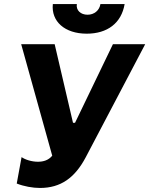

<svg xmlns="http://www.w3.org/2000/svg" viewBox="-20 -919 740 952"><path d="M178 13C281 13 351 -37 405 -139L700 -700H540L352 -310H342L251 -700H85L239 -147C221 -125 196 -117 168 -117C138 -117 105 -127 87 -140L63 -9C98 5 142 13 178 13ZM410 -752C512 -752 582 -804 598 -899H478C473 -867 447 -846 414 -846C380 -846 356 -868 361 -899H242C233 -813 301 -752 410 -752Z"/></svg>

Font: Fixel Display
Style: Bold Italic
Weight: 700
Italic angle: -10°
Designer: AlfaBravo + MacPaw
Foundry: Kyrylo Tkachov, Marchela Mozhyna, Serhii Makarenko, Maria Weinstein, Zakhar Kryvoshyya
Version: Version 1.210;Glyphs 3.2 (3217)